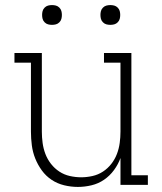

<svg xmlns="http://www.w3.org/2000/svg" viewBox="-20 -729 640 757"><path d="M287 8Q260 8 233 1.5Q206 -5 183.5 -20Q161 -35 145 -57Q129 -79 119 -104Q109 -129 105.5 -156Q102 -183 102 -210V-482H37V-520H145V-210Q145 -188 148 -165.5Q151 -143 159 -122Q167 -101 181 -83Q195 -65 214 -52.5Q233 -40 255.5 -35Q278 -30 300 -30Q322 -30 344.5 -35Q367 -40 386 -52.5Q405 -65 419 -83Q433 -101 441 -122Q449 -143 452 -165.5Q455 -188 455 -210V-482H390V-520H498V-38H563V0H455V-106Q446 -81 429.5 -58.5Q413 -36 390.5 -20.5Q368 -5 341 1.5Q314 8 287 8ZM415 -631Q407 -631 399.5 -633Q392 -635 386 -641Q380 -647 378 -654.5Q376 -662 376 -670Q376 -678 378 -685.5Q380 -693 386 -699Q392 -705 399.5 -707Q407 -709 415 -709Q423 -709 430.5 -707Q438 -705 444 -699Q450 -693 452 -685.5Q454 -678 454 -670Q454 -662 452 -654.5Q450 -647 444 -641Q438 -635 430.5 -633Q423 -631 415 -631ZM185 -631Q177 -631 169.5 -633Q162 -635 156 -641Q150 -647 148 -654.5Q146 -662 146 -670Q146 -678 148 -685.5Q150 -693 156 -699Q162 -705 169.5 -707Q177 -709 185 -709Q193 -709 200.5 -707Q208 -705 214 -699Q220 -693 222 -685.5Q224 -678 224 -670Q224 -662 222 -654.5Q220 -647 214 -641Q208 -635 200.5 -633Q193 -631 185 -631Z"/></svg>

Font: Iosevka Etoile Extralight
Style: Regular
Weight: 200
Designer: Belleve Invis
Foundry: Belleve Invis
Version: Version 22.1.2; ttfautohint (v1.8.4)